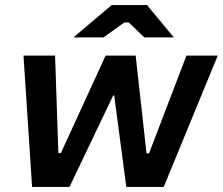

<svg xmlns="http://www.w3.org/2000/svg" viewBox="-20 -740 882 760"><path d="M107 0H255L428 -362H432L480 0H628L842 -520H718L570 -133H560L517 -520H398L221 -134H211L198 -520H73ZM668 -592 562 -720H422L271 -592H390L472 -651H490L551 -592Z"/></svg>

Font: Fixel Display SemiBold
Style: Italic
Weight: 600
Italic angle: -10°
Designer: AlfaBravo + MacPaw
Foundry: Kyrylo Tkachov, Marchela Mozhyna, Serhii Makarenko, Maria Weinstein, Zakhar Kryvoshyya
Version: Version 1.210;Glyphs 3.2 (3217)